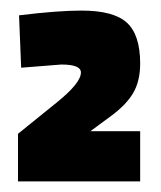

<svg xmlns="http://www.w3.org/2000/svg" viewBox="-20 -821 305 363"><path d="M245 -478H14V-568L87 -627Q133 -664 133 -684Q133 -699 96 -699L20 -693L16 -792Q89 -801 134 -801Q195 -801 220 -778Q245 -755 245 -701Q245 -668 232 -645.5Q219 -623 189 -601L151 -573H245Z"/></svg>

Font: TypoPRO Titillium Text
Style: 999 wt
Weight: 900
Designer: Accademia di Belle Arti di Urbino and others
Foundry: Accademia di Belle Arti di Urbino and others.
Version: Version 25.000